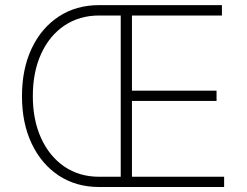

<svg xmlns="http://www.w3.org/2000/svg" viewBox="-20 -748 987 768"><path d="M376.5 0Q284.2 0 214.8 -45.9Q145.5 -91.8 106.7 -173.6Q67.9 -255.4 67.9 -363.3Q67.9 -472.2 106.7 -554.2Q145.5 -636.2 215.1 -681.9Q284.7 -727.5 376.5 -727.5H867.7V-686H507.8V-385.3H846.2V-344.2H507.8V-41H876.5V0ZM462.9 -41V-686H376.5Q297.9 -686 238 -646Q178.2 -606 144.8 -533.2Q111.3 -460.4 111.3 -363.3Q111.3 -268.1 144.5 -195.3Q177.7 -122.6 237.3 -81.8Q296.9 -41 376.5 -41Z"/></svg>

Font: Inter Extra Light
Style: Regular
Weight: 200
Designer: Rasmus Andersson
Foundry: rsms
Version: Version 4.000;git-3c8e0fc